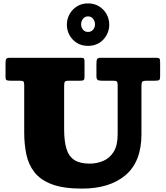

<svg xmlns="http://www.w3.org/2000/svg" viewBox="-20 -1090 975 1130"><path d="M498 -820Q536 -820 564 -837.5Q592 -855 607.5 -883.5Q623 -912 623 -944.5Q623 -977.5 607.5 -1006Q592 -1034.5 564 -1052.2Q536 -1070 498 -1070Q460.5 -1070 432.5 -1052.2Q404.5 -1034.5 389 -1006Q373.5 -977.5 373.5 -944.5Q373.5 -912 389 -883.5Q404.5 -855 432.5 -837.5Q460.5 -820 498 -820ZM498 -902Q479.5 -902 468.5 -915.5Q457.5 -929 457.5 -945.5Q457.5 -965.5 468.5 -979.5Q479.5 -993.5 498 -993.5Q517 -993.5 528 -979.5Q539 -965.5 539 -945.5Q539 -929 528 -915.5Q517 -902 498 -902ZM645.5 -615Q661.5 -615 667 -610.8Q672.5 -606.5 672.5 -589.5V-300Q672.5 -234 648.8 -196.2Q625 -158.5 587.2 -142.8Q549.5 -127 507.5 -127Q450.5 -127 417.8 -148.2Q385 -169.5 371.2 -214.2Q357.5 -259 357.5 -330V-582Q357.5 -602.5 361.5 -608.8Q365.5 -615 385.5 -615H453Q469 -615 473.2 -619.8Q477.5 -624.5 477.5 -639.5V-726Q477.5 -740.5 474 -745.2Q470.5 -750 456.5 -750H39.5Q22 -750 17.2 -743.5Q12.5 -737 12.5 -718.5V-640.5Q12.5 -622 18.2 -618.5Q24 -615 42.5 -615H95.5Q112 -615 117.2 -611Q122.5 -607 122.5 -589.5V-310Q122.5 -241.5 135 -181.5Q147.5 -121.5 182.8 -76.2Q218 -31 285.2 -5.5Q352.5 20 462.5 20Q626 20 719.2 -59.5Q812.5 -139 812.5 -300V-584.5Q812.5 -605 818.2 -610Q824 -615 843.5 -615H894Q913 -615 917.8 -619.8Q922.5 -624.5 922.5 -642.5V-723Q922.5 -740 918.5 -745Q914.5 -750 898.5 -750H575.5Q555.5 -750 551.5 -742Q547.5 -734 547.5 -713.5V-643.5Q547.5 -626.5 553.5 -620.8Q559.5 -615 577.5 -615Z"/></svg>

Font: Besley Black
Style: Regular
Weight: 900
Designer: Owen Earl
Foundry: indestructible type*
Version: Version 2.001